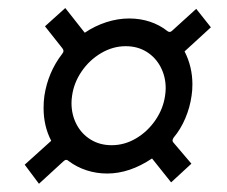

<svg xmlns="http://www.w3.org/2000/svg" viewBox="-20 -605 566 478"><path d="M41.5 -195 107.5 -254.5Q88.5 -291 88.5 -336Q88.5 -352.5 90.5 -366.5Q99.5 -425 134.5 -470.5Q138 -474.5 138 -478.5Q138 -481 135.5 -484.5L92 -539.5L142.5 -585L191 -523.5Q216 -540.5 244.8 -549.8Q273.5 -559 301.5 -559Q329 -559 353.2 -551Q377.5 -543 397 -527.5Q399.5 -525.5 402.5 -525.5Q405.5 -525.5 408.5 -528.5L468.5 -583L505 -537L439.5 -477Q459 -439 459 -395Q459 -379.5 457 -367Q453 -338 441.5 -310.8Q430 -283.5 412 -262Q409.5 -258 409.5 -255Q409.5 -253.5 411 -251L456.5 -197.5L406 -151L358.5 -210.5Q302.5 -173 247 -173Q220 -173 195.5 -181Q171 -189 151 -204Q148 -207 145 -207Q141.5 -207 137.5 -203L77 -147.5ZM158 -348.5Q158 -319.5 170.5 -295.5Q183 -271.5 205.8 -257.5Q228.5 -243.5 258 -243.5Q290 -243.5 318.8 -260.5Q347.5 -277.5 367 -306Q386.5 -334.5 391 -367Q392.5 -377 392.5 -385.5Q392.5 -414 380 -438Q367.5 -462 345 -476Q322.5 -490 293 -490Q261 -490 231.8 -472.8Q202.5 -455.5 183.2 -427.2Q164 -399 159.5 -367Q158 -357.5 158 -348.5Z"/></svg>

Font: 1883 Sans
Style: Italic
Weight: 400
Italic angle: -8°
Designer: 1883 Sans project is a fork of Public Sans.
Version: Version 1.009